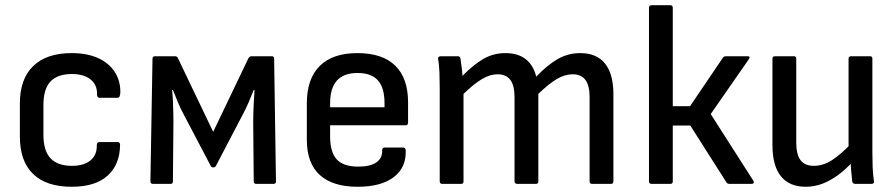

<svg xmlns="http://www.w3.org/2000/svg" viewBox="-20 -703 3423 734"><path d="M254 11Q157 11 106.5 -38Q56 -87 56 -180V-308Q56 -401 107 -450.5Q158 -500 254 -500Q313 -500 355 -481Q397 -462 419 -427.5Q441 -393 440 -348Q439 -329 429 -329H361Q351 -329 351 -342Q352 -379 326 -399.5Q300 -420 255 -420Q200 -420 173 -391.5Q146 -363 146 -301V-188Q146 -127 173 -98Q200 -69 255 -69Q301 -69 326 -90Q351 -111 350 -147Q350 -160 360 -160H429Q438 -160 439 -151Q439 -75 392 -32Q345 11 254 11Z M565 0Q555 0 555 -10L563 -479Q563 -488 573 -488H649Q657 -488 660 -481L795 -199L930 -481Q935 -488 941 -488H1019Q1028 -488 1028 -479L1035 -10Q1035 0 1026 0H960Q950 0 950 -10L948 -235Q948 -250 948.5 -272Q949 -294 950.5 -317.5Q952 -341 953 -359H950Q940 -334 929.5 -309.5Q919 -285 909 -267L805 -68Q802 -63 795 -63Q792 -63 790 -64Q788 -65 786 -68L681 -268Q671 -286 661 -310Q651 -334 641 -359H638Q640 -341 641 -318Q642 -295 642.5 -273.5Q643 -252 643 -237L641 -10Q641 0 632 0Z M1347 11Q1252 11 1202.5 -34Q1153 -79 1153 -169V-308Q1153 -402 1202.5 -451Q1252 -500 1346 -500Q1442 -500 1491 -452Q1540 -404 1540 -312V-234Q1540 -224 1530 -224H1242V-182Q1242 -121 1267.5 -93.5Q1293 -66 1350 -66Q1395 -66 1418.5 -82Q1442 -98 1441 -128Q1441 -139 1451 -139H1521Q1529 -139 1531 -130Q1534 -63 1485.5 -26Q1437 11 1347 11ZM1242 -293H1450V-308Q1450 -368 1424.5 -396Q1399 -424 1347 -424Q1294 -424 1268 -395Q1242 -366 1242 -308Z M1671 0Q1661 0 1661 -10V-366Q1661 -396 1660 -425Q1659 -454 1655 -477Q1653 -488 1666 -488H1730Q1738 -488 1740 -481Q1742 -465 1744.5 -448.5Q1747 -432 1748 -413Q1789 -455 1827.5 -477.5Q1866 -500 1912 -500Q1960 -500 1989.5 -477Q2019 -454 2030 -410Q2073 -455 2112.5 -477.5Q2152 -500 2198 -500Q2261 -500 2293 -460Q2325 -420 2325 -342V-10Q2325 0 2316 0H2244Q2234 0 2234 -10V-332Q2234 -376 2218 -397.5Q2202 -419 2169 -419Q2139 -419 2108 -400.5Q2077 -382 2038 -344V-10Q2038 0 2029 0H1958Q1947 0 1947 -10V-332Q1947 -376 1931 -397.5Q1915 -419 1882 -419Q1853 -419 1822 -400.5Q1791 -382 1752 -344V-10Q1752 0 1743 0Z M2860 -12Q2863 -7 2861 -3.5Q2859 0 2853 0H2769Q2760 0 2757 -6L2619 -223H2552V-10Q2552 0 2543 0H2471Q2461 0 2461 -10V-673Q2461 -683 2471 -683H2543Q2552 -683 2552 -673V-297H2618L2744 -483Q2748 -488 2756 -488H2838Q2850 -488 2843 -477L2697 -267Z M3060 11Q2998 11 2965.5 -29Q2933 -69 2933 -149V-479Q2933 -488 2943 -488H3015Q3024 -488 3024 -479V-158Q3024 -112 3040.5 -90.5Q3057 -69 3091 -69Q3127 -69 3161 -91Q3195 -113 3240 -160L3243 -88Q3214 -56 3184 -34Q3154 -12 3123.5 -0.5Q3093 11 3060 11ZM3250 0Q3240 0 3238 -9Q3236 -29 3234 -50.5Q3232 -72 3231 -93L3224 -131V-479Q3224 -488 3234 -488H3306Q3315 -488 3315 -479V-122Q3315 -93 3316 -65Q3317 -37 3321 -11Q3323 0 3311 0Z"/></svg>

Font: Sofia Sans Semi Condensed Medium
Style: Regular
Weight: 500
Designer: Botio Nikoltchev, Ani Petrova
Foundry: lettersoup
Version: Version 4.100